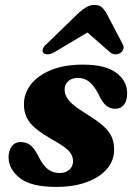

<svg xmlns="http://www.w3.org/2000/svg" viewBox="-20 -740 536 774"><path d="M220 -42.5Q245 -42.5 259.8 -56Q274.5 -69.5 274.5 -90.5Q274.5 -112.5 258.2 -130.8Q242 -149 188 -179Q127 -213.5 101.8 -244.2Q76.5 -275 76.5 -320Q76.5 -363 104.2 -399.2Q132 -435.5 185.5 -457.5Q239 -479.5 315 -479.5Q404.5 -479.5 448.2 -447Q492 -414.5 492.5 -366Q493 -334.5 480 -318Q467 -301.5 444.5 -301.5Q423 -301.5 407.2 -315Q391.5 -328.5 375.5 -363.5Q359 -394.5 339.8 -410.2Q320.5 -426 294.5 -426Q270 -426 255.2 -413Q240.5 -400 240.5 -377.5Q240.5 -357 257 -335.8Q273.5 -314.5 327 -281.5Q372 -254 396.5 -232Q421 -210 430.5 -187.5Q440 -165 440 -136.5Q440 -92.5 411 -58.8Q382 -25 329.5 -5.8Q277 13.5 206.5 13.5Q105.5 13.5 60 -22.2Q14.5 -58 14.5 -106.5Q15 -134.5 28 -151Q41 -167.5 63 -167.5Q89 -167.5 106 -151.8Q123 -136 138 -103.5Q156.5 -69 176 -55.8Q195.5 -42.5 220 -42.5ZM466 -527Q457 -521 445.2 -521Q433.5 -521 423.5 -529.5L332.5 -609L199 -529.5Q184.5 -521 172.8 -521Q161 -521 154.5 -527Q150 -532.5 152.5 -542Q155 -551.5 168.5 -563L297 -688Q314 -703 328.8 -711.5Q343.5 -720 361.5 -720Q379.5 -720 389.5 -711.5Q399.5 -703 408.5 -688L474 -563Q480.5 -551.5 477.2 -542Q474 -532.5 466 -527Z"/></svg>

Font: Fraunces 9pt S000
Style: Bold Italic
Weight: 700
Italic angle: -16°
Version: Version 1.000; ttfautohint (v1.8.3)